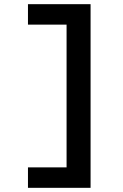

<svg xmlns="http://www.w3.org/2000/svg" viewBox="-20 -790 590 920"><path d="M414 110H114V12H299V-672H114V-770H414Z"/></svg>

Font: M PLUS Code Latin SemiExpanded SemiBold
Style: Regular
Weight: 600
Width: 6
Designer: Coji Morishita
Foundry: UNDERFOREST DESIGN
Version: Version 1.002; ttfautohint (v1.8.3)